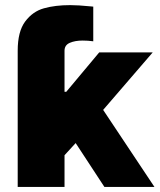

<svg xmlns="http://www.w3.org/2000/svg" viewBox="-20 -737 629 757"><path d="M278.3 -172.9 234.4 -125V0H49.8V-537.1Q49.8 -612.8 79.3 -652.3Q108.9 -691.9 153.3 -704.3Q197.8 -716.8 256.8 -716.8Q288.1 -716.8 336.9 -711.9L347.7 -710.9V-574.2Q327.1 -577.1 305.7 -577.1Q275.9 -577.1 255.1 -568.1Q234.4 -559.1 234.4 -537.1V-375H241.2L371.1 -530.3H582L386.7 -303.7L588.9 0H391.6Z"/></svg>

Font: Pretendard JP Black
Style: Regular
Weight: 900
Designer: Base glyphs from Inter by Rasmus Andersson; Hangeul glyphs from Noto Sans CJK(Source Han Sans) by Jang Soo-young and Kan
Foundry: Kil Hyung-jin
Version: Version 1.309